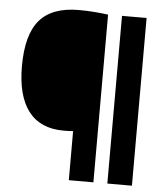

<svg xmlns="http://www.w3.org/2000/svg" viewBox="-53 -796 728 844"><g transform="rotate(5 311.0 -374.5)"><path d="M282 0V-216.5Q270.5 -215.5 261 -215.2Q251.5 -215 239.5 -215Q137 -215 85 -282.8Q33 -350.5 33 -481.5Q33 -620.5 88 -684.8Q143 -749 261 -749Q295 -749 328.5 -746.5Q362 -744 390.5 -740V0ZM452 0V-740H560.5V0Z"/></g></svg>

Font: Encode Sans SmCnd
Style: Bold
Weight: 700
Width: 4
Designer: Multiple Designers
Foundry: Impallari Type
Version: Version 3.002; ttfautohint (v1.8.3) -l 8 -r 50 -G 200 -x 14 